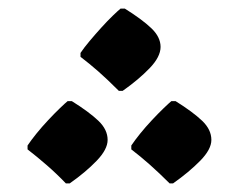

<svg xmlns="http://www.w3.org/2000/svg" viewBox="-20 -440 553 446"><path d="M256 -229Q229 -256 208.5 -274Q188 -292 167 -308V-317Q175 -329 188 -344.5Q201 -360 215.5 -376Q230 -392 242.5 -404Q255 -416 260 -420H270Q310 -395 331.5 -374.5Q353 -354 353 -331Q353 -308 327.5 -281.5Q302 -255 265 -229ZM133 -14Q112 -36 89 -56Q66 -76 44 -93V-102Q52 -114 64.5 -129.5Q77 -145 92 -161Q107 -177 119.5 -189Q132 -201 137 -205H147Q187 -180 208.5 -159.5Q230 -139 230 -115Q230 -93 204.5 -66.5Q179 -40 142 -14ZM374 -14Q350 -38 328 -57.5Q306 -77 285 -93V-102Q293 -114 305.5 -129.5Q318 -145 333 -161Q348 -177 360.5 -189Q373 -201 378 -205H388Q428 -180 449.5 -159.5Q471 -139 471 -115Q471 -93 445 -66.5Q419 -40 382 -14Z"/></svg>

Font: Noto Nastaliq Urdu SemiBold
Style: Regular
Weight: 600
Version: Version 3.007